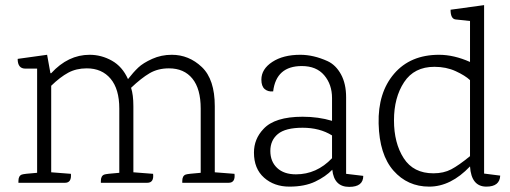

<svg xmlns="http://www.w3.org/2000/svg" viewBox="-20 -714 1994 750"><path d="M873 0H692V-7Q692 -27 705 -32Q712 -35 764 -39V-290Q764 -367 731.5 -407Q699 -447 640 -447Q597 -447 564.5 -428Q532 -409 492 -371Q501 -344 501 -299V-41L578 -35Q582 0 555 0H374V-7Q374 -27 387 -32Q394 -35 446 -39V-290Q446 -366 412 -406.5Q378 -447 319 -447Q278 -447 246.5 -430Q215 -413 180 -379V-41L257 -35Q260 0 234 0H52V-7Q52 -27 65 -32Q72 -35 125 -39V-446H79Q49 -446 49 -484L164 -500L177 -428H180Q246 -500 330 -500Q376 -500 417 -477Q458 -454 480 -405Q501 -432 520 -450Q539 -468 574.5 -484Q610 -500 651 -500Q718 -500 768.5 -452Q819 -404 819 -299V-41L896 -35Q900 0 873 0Z M1344 16Q1285 16 1278 -51Q1252 -24 1211 -4.5Q1170 15 1110.5 15Q1051 15 1011.5 -20Q972 -55 972 -118Q972 -171 1009 -210Q1053 -258 1162 -258Q1224 -258 1277 -242V-331Q1277 -384 1246.5 -420Q1216 -456 1159 -456Q1059 -456 1047 -357Q1027 -355 1014 -366Q1001 -377 1001 -403Q1001 -444 1043.5 -472Q1086 -500 1153 -500Q1205 -500 1260 -475Q1292 -460 1312 -423.5Q1332 -387 1332 -334V-35L1399 -27Q1399 16 1344 16ZM1277 -185Q1229 -215 1162 -215Q1095 -215 1065.5 -190.5Q1036 -166 1036 -124.5Q1036 -83 1062.5 -58Q1089 -33 1136 -33Q1217 -33 1277 -96Z M1880 15Q1821 15 1816 -64Q1741 15 1656.5 15Q1572 15 1517 -47.5Q1462 -110 1459 -231Q1456 -352 1519.5 -426Q1583 -500 1695 -500Q1753 -500 1816 -472V-632L1760 -638Q1740 -640 1740 -676L1871 -694V-36L1934 -28Q1932 15 1880 15ZM1677 -453Q1598 -453 1558.5 -393Q1519 -333 1519 -244Q1519 -155 1557 -96Q1595 -37 1673 -37Q1713 -37 1742.5 -52.5Q1772 -68 1816 -104V-401Q1797 -419 1760 -436Q1723 -453 1677 -453Z"/></svg>

Font: Karma Light
Style: Regular
Weight: 300
Designer: Joana Correia
Foundry: Indian Type Foundry
Version: Version 1.202;PS 1.0;hotconv 1.0.78;makeotf.lib2.5.61930; tt